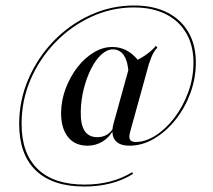

<svg xmlns="http://www.w3.org/2000/svg" viewBox="-20 -559 786 709"><path d="M291.9 129.8Q174.2 129.8 112.5 70.6Q50.8 11.3 50.8 -101.6Q50.8 -188.7 85.1 -267.7Q119.4 -346.8 178.2 -407.7Q237.1 -468.5 313.7 -503.6Q390.3 -538.7 475 -538.7Q546 -538.7 596.8 -513.3Q647.6 -487.9 675.4 -440.7Q703.2 -393.5 703.2 -328.2Q703.2 -270.2 683.1 -215.3Q662.9 -160.5 628.2 -116.9Q593.5 -73.4 549.6 -47.2Q505.6 -21 458.1 -21Q430.6 -21 415.3 -31.5Q400 -41.9 396.4 -60.1Q392.7 -78.2 399.2 -102.4L461.3 -326.6Q487.1 -335.5 513.3 -352.8Q539.5 -370.2 555.6 -389.5L561.3 -383.1Q554 -375.8 548.8 -367.3Q543.5 -358.9 539.1 -348Q534.7 -337.1 529.8 -322.6L460.5 -71.8Q454.8 -50.8 460.5 -42.7Q466.1 -34.7 480.6 -34.7Q516.9 -34.7 554.4 -58.5Q591.9 -82.3 623.8 -123.8Q655.6 -165.3 675 -218.1Q694.4 -271 694.4 -328.2Q694.4 -391.1 667.7 -436.7Q641.1 -482.3 591.9 -506.9Q542.7 -531.5 474.2 -531.5Q391.9 -531.5 316.9 -496.8Q241.9 -462.1 183.9 -402Q125.8 -341.9 92.7 -264.9Q59.7 -187.9 59.7 -101.6Q59.7 8.1 119.4 65.3Q179 122.6 291.9 122.6Q343.5 122.6 387.9 110.9Q432.3 99.2 468.5 76.6L471 83.1Q436.3 105.6 390.3 117.7Q344.4 129.8 291.9 129.8ZM303.2 -21Q256.5 -21 230.6 -53.6Q204.8 -86.3 205.6 -145.2Q206.5 -190.3 223 -233.5Q239.5 -276.6 266.1 -310.9Q292.7 -345.2 326.2 -365.3Q359.7 -385.5 394.4 -385.5Q428.2 -385.5 456.5 -367.3Q484.7 -349.2 503.2 -316.1L454.8 -285.5Q453.2 -329.8 438.3 -353.2Q423.4 -376.6 396.8 -376.6Q375 -376.6 354 -357.3Q333.1 -337.9 316.5 -305.2Q300 -272.6 289.5 -231.5Q279 -190.3 278.2 -146Q277.4 -98.4 292.7 -75.4Q308.1 -52.4 339.5 -52.4Q358.9 -52.4 374.2 -61.3Q389.5 -70.2 399.2 -87.9L400 -81.5Q384.7 -52.4 359.3 -36.7Q333.9 -21 303.2 -21Z"/></svg>

Font: Playfair 144pt SemiCondensed Light
Style: Regular
Weight: 300
Width: 4
Designer: Claus Eggers Sørensen
Foundry: Claus Eggers Sørensen
Version: Version 2.203